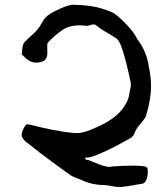

<svg xmlns="http://www.w3.org/2000/svg" viewBox="-20 -752 682 792"><path d="M281.7 -732.4Q354.5 -731 398.9 -717Q443.4 -703.1 452.6 -695.3Q474.6 -679.7 502 -650.9Q532.7 -618.2 543.9 -595.2Q545.9 -590.3 549.3 -586.4Q586.4 -536.1 594.2 -474.6Q603 -436 603 -397Q603 -341.3 582 -273.4Q578.6 -264.6 572.3 -257.3L568.8 -252.9Q564 -246.1 558.1 -239.7Q545.4 -226.1 538.1 -210Q531.7 -188.5 513.2 -179.2L504.4 -174.8Q437 -136.2 382.8 -114.3Q352.1 -101.6 337.9 -101.6Q334 -101.6 331.1 -102.5Q332 -92.3 338.4 -92.3L340.3 -92.8Q344.7 -92.8 363.3 -84.5Q411.1 -63.5 431.6 -63.5Q438 -63.5 442.4 -65.4Q493.2 -68.8 531.2 -68.8Q556.6 -68.8 576.7 -65.9Q588.4 -63 589.1 -53.5Q589.8 -43.9 589.8 -41.5Q589.8 -27.3 585 -13.7Q578.6 2.9 568.8 5.4Q492.2 19.5 473.6 19.5Q458 19.5 441.2 15.6Q424.3 11.7 406.7 11.2Q356.9 10.7 311 -11.7L295.9 -17.6Q285.2 -21.5 275.4 -26.4Q271 -28.8 248.5 -45.2Q226.1 -61.5 197 -82.8Q168 -104 143.8 -122.6Q119.6 -141.1 111.8 -147.9Q104 -154.8 96.2 -160.2Q79.1 -170.4 69.8 -189Q69.3 -190.9 69.3 -193.4Q69.3 -209.5 81.1 -229Q86.9 -239.3 93.3 -239.3Q108.9 -237.3 124 -232.9L154.3 -225.6Q254.4 -203.1 300.8 -203.1Q330.1 -203.1 396.5 -235.4Q435.1 -254.4 460.2 -276.1Q485.4 -297.9 500.5 -326.2Q510.3 -343.3 513.2 -363.3Q514.2 -372.6 519.5 -395L520 -398.4Q520 -411.6 512.2 -443.8Q495.6 -519 478.5 -565.4L478 -566.4Q470.2 -585.4 461.4 -592.3Q447.3 -602.5 425.8 -614.7Q397 -630.9 379.4 -645.5Q372.6 -651.4 365.7 -651.4Q357.9 -650.9 349.1 -647.5Q344.7 -646 339.8 -645Q322.8 -647.5 307.6 -647.5Q268.6 -647.5 242.2 -631.3Q206.1 -607.9 177.2 -575.7Q174.8 -572.3 174.8 -563.5L175.3 -531.7Q175.3 -493.7 128.9 -493.7Q102.1 -493.7 79.1 -519L69.8 -527.3Q71.8 -551.8 73.2 -558.6Q74.7 -569.8 81.1 -578.1Q96.7 -594.2 108.9 -605Q134.8 -626 149.9 -652.8Q151.4 -656.2 159.2 -668.9Q170.9 -688 204.6 -705.1Q258.3 -732.4 281.7 -732.4Z"/></svg>

Font: Kurland
Style: Regular
Weight: 400
Designer: GGBot
Version: 0.22